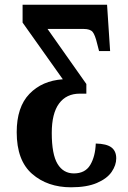

<svg xmlns="http://www.w3.org/2000/svg" viewBox="-20 -556 543 816"><path d="M51 6Q51 -101 105 -157Q159 -213 247 -219L76 -460V-536H435L448 -339H401L393 -370Q384 -408 373.5 -420.5Q363 -433 335 -433H182L347 -199V-158H319Q262 -158 231 -116Q200 -74 200 9Q200 100 224.5 140.5Q249 181 294 181Q342 181 363.5 145Q385 109 387 54Q433 55 453.5 70.5Q474 86 474 117Q474 146 454.5 174.5Q435 203 392 221.5Q349 240 282 240Q182 240 116.5 183Q51 126 51 6Z"/></svg>

Font: Noto Serif CondExtraBold
Style: Regular
Weight: 800
Width: 3
Designer: Monotype Design Team
Foundry: Monotype Imaging Inc.
Version: Version 1.001